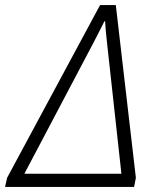

<svg xmlns="http://www.w3.org/2000/svg" viewBox="-68 -736 613 756"><path d="M-48 0 -40 -36 326 -716H388L467 -36L460 0ZM28 -52H410L354 -562Q352 -580 349.5 -605Q347 -630 346 -652H343Q332 -630 320.5 -607.5Q309 -585 297 -562Z"/></svg>

Font: Noto Sans SemiCondensed Light
Style: Italic
Weight: 300
Width: 4
Italic angle: -12°
Designer: Monotype Design Team
Foundry: Monotype Imaging Inc.
Version: Version 2.013; ttfautohint (v1.8.4.7-5d5b)